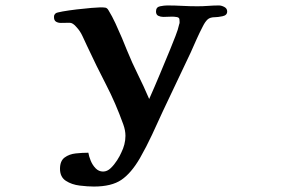

<svg xmlns="http://www.w3.org/2000/svg" viewBox="-20 -547 1040 704"><path d="M813 -505Q813 -491 796 -487.5Q779 -484 769 -484Q750 -484 741 -475.5Q732 -467 724 -451Q711 -426 701 -403.5Q691 -381 679 -354Q654 -301 628.5 -247.5Q603 -194 578 -141Q558 -97 537.5 -53Q517 -9 493 33Q461 88 425 112.5Q389 137 324 137Q302 137 272.5 133.5Q243 130 221.5 116Q200 102 200 72Q200 43 217 30.5Q234 18 258 15.5Q282 13 304 13Q306 26 312.5 42Q319 58 330.5 70Q342 82 358 82Q373 82 386 69.5Q399 57 409.5 40.5Q420 24 425 12Q432 -2 436 -17.5Q440 -33 440 -49Q440 -69 432 -91Q404 -169 369 -236.5Q334 -304 299 -379Q291 -396 282.5 -414.5Q274 -433 261 -447Q247 -464 235 -463.5Q223 -463 203 -463Q193 -463 185.5 -467.5Q178 -472 178 -484Q178 -489 179 -491.5Q180 -494 184 -498Q187 -501 209.5 -505Q232 -509 261.5 -512.5Q291 -516 315.5 -518Q340 -520 348 -520Q359 -520 366 -519Q373 -518 378 -509Q391 -488 403.5 -461Q416 -434 427 -408Q438 -382 445 -364Q465 -315 485.5 -274Q506 -233 527 -184Q547 -229 566 -274.5Q585 -320 604 -366Q614 -391 623.5 -415Q633 -439 637 -458Q639 -462 638.5 -466.5Q638 -471 638 -475Q638 -483 628 -484.5Q618 -486 612 -486Q604 -486 595.5 -485.5Q587 -485 579 -485Q569 -485 560.5 -489Q552 -493 552 -505Q552 -521 567 -524Q582 -527 593 -527Q621 -527 648.5 -525.5Q676 -524 704 -524Q724 -524 744 -525.5Q764 -527 783 -527Q792 -527 802.5 -521.5Q813 -516 813 -505Z"/></svg>

Font: Kaisei Tokumin ExtraBold
Style: Regular
Weight: 800
Designer: Font-Kai, 金井和夫
Foundry: KAZUO KANAI
Version: Version 5.003